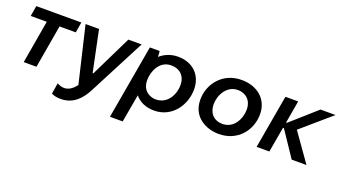

<svg xmlns="http://www.w3.org/2000/svg" viewBox="-61 -1041 3094 1754"><g transform="rotate(20 1486.0 -164.0)"><path d="M46 -418H202L130 0H254L326 -418H484L501 -520H63Z M562 201C688 201 758 114 802 29L1087 -520H958L763 -121H756L673 -520H542L671 26C637 71 599 96 557 96C532 96 511 88 488 76L471 182C496 197 535 201 562 201Z M1041 200H1165L1213 -71C1254 -21 1317 9 1399 9C1573 9 1678 -144 1678 -297C1678 -435 1585 -529 1440 -529C1372 -529 1313 -505 1266 -464C1266 -486 1264 -508 1262 -520H1167ZM1378 -92C1328 -92 1246 -123 1246 -232C1246 -316 1294 -433 1407 -433C1494 -433 1548 -378 1548 -291C1548 -203 1495 -92 1378 -92Z M2026 8C2213 8 2322 -136 2322 -289C2322 -435 2213 -528 2058 -528C1876 -528 1763 -385 1763 -231C1763 -54 1914 8 2026 8ZM2028 -90C1945 -90 1892 -146 1892 -232C1892 -319 1947 -430 2058 -430C2127 -430 2193 -385 2193 -288C2193 -201 2140 -90 2028 -90Z M2394 0H2518L2561 -246H2570L2735 0H2879L2686 -273L2972 -520H2826L2579 -301H2571L2609 -520H2485Z"/></g></svg>

Font: Fixel Display SemiBold
Style: Italic
Weight: 600
Italic angle: -10°
Designer: AlfaBravo + MacPaw
Foundry: Kyrylo Tkachov, Marchela Mozhyna, Serhii Makarenko, Maria Weinstein, Zakhar Kryvoshyya
Version: Version 1.210;Glyphs 3.2 (3217)